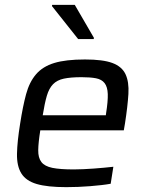

<svg xmlns="http://www.w3.org/2000/svg" viewBox="-20 -763 599 791"><path d="M49 0ZM253 8Q175 8 131 -5Q87 -18 68 -48.5Q49 -79 50 -129.5Q51 -180 63 -254Q74 -325 87.5 -375Q101 -425 128.5 -457Q156 -489 203.5 -503.5Q251 -518 330 -518Q404 -518 443 -503.5Q482 -489 497 -457.5Q512 -426 509 -376Q506 -326 495 -255L490 -226H146Q138 -176 137.5 -144.5Q137 -113 150.5 -95.5Q164 -78 195.5 -71.5Q227 -65 284 -65Q302 -65 323 -66Q344 -67 365.5 -68.5Q387 -70 408 -72Q429 -74 447 -76L436 -6Q420 -3 398 -0.5Q376 2 351.5 4Q327 6 302 7Q277 8 253 8ZM416 -288 417 -296Q425 -346 424 -375.5Q423 -405 411 -420.5Q399 -436 375.5 -440.5Q352 -445 316 -445Q271 -445 243 -439Q215 -433 198.5 -416Q182 -399 173 -368.5Q164 -338 156 -288ZM302 -602 194 -738 195 -743H288L367 -607L366 -602Z"/></svg>

Font: Azeri Sans
Style: Italic
Weight: 400
Designer: Hector Gatti & Omnibus-Type (original fonts) / Cristiano Sobral (main changes and remastering)
Foundry: Omnibus-Type
Version: Version 0.07;August 21, 2020;FontCreator 13.0.0.2681 64-bit;